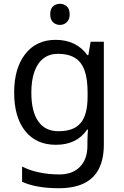

<svg xmlns="http://www.w3.org/2000/svg" viewBox="-20 -757 655 1017"><path d="M275 -546Q328 -546 370.5 -526Q413 -506 443 -465H448L460 -536H530V9Q530 85 504 136.5Q478 188 425 214Q372 240 290 240Q232 240 183.5 231.5Q135 223 97 206V125Q135 145 186 156Q237 167 295 167Q364 167 403.5 126.5Q443 86 443 16V-5Q443 -17 444 -39.5Q445 -62 446 -71H442Q414 -30 372.5 -10Q331 10 276 10Q172 10 113.5 -63Q55 -136 55 -267Q55 -395 113.5 -470.5Q172 -546 275 -546ZM287 -472Q242 -472 210.5 -448Q179 -424 162.5 -378Q146 -332 146 -266Q146 -167 182.5 -114.5Q219 -62 289 -62Q330 -62 359 -72.5Q388 -83 407 -105.5Q426 -128 435 -163Q444 -198 444 -246V-267Q444 -340 427.5 -385Q411 -430 376 -451Q341 -472 287 -472ZM298 -737Q318 -737 333.5 -723.5Q349 -710 349 -681Q349 -653 333.5 -639Q318 -625 298 -625Q276 -625 261 -639Q246 -653 246 -681Q246 -710 261 -723.5Q276 -737 298 -737Z"/></svg>

Font: oriya15
Style: Book
Weight: 400
Designer: Jelle Bosma - Monotype Design Team
Foundry: Monotype Imaging Inc.
Version: Version 2.003